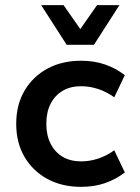

<svg xmlns="http://www.w3.org/2000/svg" viewBox="-20 -716 543 746"><path d="M295 10Q221 10 164.5 -20.5Q108 -51 75.5 -106Q43 -161 43 -235Q43 -309 75.5 -364Q108 -419 164.5 -449.5Q221 -480 295 -480Q346 -480 388 -465.5Q430 -451 465 -424L424 -338Q393 -360 360.5 -370.5Q328 -381 295 -381Q254 -381 224 -363.5Q194 -346 177 -313.5Q160 -281 160 -235Q160 -190 177 -157Q194 -124 224 -106.5Q254 -89 295 -89Q328 -89 360.5 -99.5Q393 -110 424 -132L465 -46Q430 -19 388 -4.5Q346 10 295 10ZM239 -542 140 -696H227L292 -603L357 -696H444L345 -542Z"/></svg>

Font: Gantari SemiBold
Style: Regular
Weight: 600
Designer: Anugrah Pasau
Foundry: Lafontype
Version: Version 1.000; ttfautohint (v1.8.3)